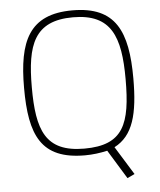

<svg xmlns="http://www.w3.org/2000/svg" viewBox="-57 -751 780 938"><g transform="rotate(-5 333.0 -282.0)"><path d="M333 -24C141 -24 103 -135 103 -345C103 -553 143 -668 333 -668C521 -668 563 -553 563 -345C563 -125 525 -24 333 -24ZM566 121 480 -18C573 -66 601 -170 601 -345C601 -575 546 -702 333 -702C120 -702 65 -573 65 -345C65 -113 117 9 333 9C371 9 408 4 443 -4L530 138Z"/></g></svg>

Font: RazerF5 Thin
Style: Regular
Weight: 250
Foundry: Razer Inc.
Version: Version 2